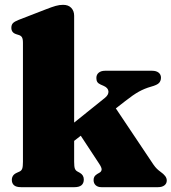

<svg xmlns="http://www.w3.org/2000/svg" viewBox="-20 -775 710 795"><path d="M67 0Q47 0 38 -8Q29 -16 29 -30Q29 -40 34 -47.5Q39 -55 50.5 -60L61.5 -65Q69 -68.5 72 -76.8Q75 -85 75 -105V-598Q75 -614 70.8 -620.8Q66.5 -627.5 58 -630L47 -633.5Q36.5 -637 31.8 -643.5Q27 -650 27 -660Q27 -672 33.5 -679Q40 -686 58 -693L169 -736Q194.5 -746 210.2 -750.5Q226 -755 241 -755Q263.5 -755 275.2 -742.2Q287 -729.5 287 -710V-105Q287 -85 290 -77Q293 -69 300.5 -65L310.5 -59.5Q327 -50 327 -32Q327 0 288.5 0ZM225.5 -218 413.5 -369Q430.5 -382.5 429 -397Q427.5 -411.5 409 -419.5L396.5 -425Q386.5 -429.5 382.8 -435.8Q379 -442 379 -452Q379 -466 388.8 -474Q398.5 -482 415 -482H610Q627 -482 636.8 -474.2Q646.5 -466.5 646.5 -453.5Q646.5 -440.5 638.8 -431.8Q631 -423 605 -416Q578.5 -408.5 555 -395.5Q531.5 -382.5 498 -356L251.5 -164ZM434 -364.5 615 -94Q623 -82.5 629.8 -76Q636.5 -69.5 645.5 -63Q657 -55 663.8 -46.2Q670.5 -37.5 670.5 -27.5Q670.5 -15 660.8 -7.5Q651 0 634.5 0H399.5Q385 0 376.2 -8Q367.5 -16 367.5 -29.5Q367.5 -38 371 -43.8Q374.5 -49.5 382.5 -54.5L392 -60Q400 -64.5 400.8 -72.8Q401.5 -81 390 -98L297 -239.5Z"/></svg>

Font: Fraunces
Style: Regular
Weight: 900
Version: Version 1.000;[b76b70a41]